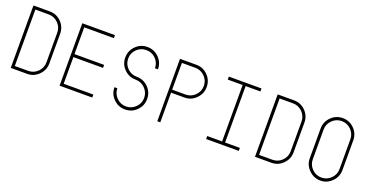

<svg xmlns="http://www.w3.org/2000/svg" viewBox="-30 -1297 3713 1928"><g transform="rotate(20 1827.0 -333.5)"><path d="M262 -667Q334 -667 385 -616Q436 -564 436 -492V-175Q436 -103 385 -52Q334 0 262 0H87V-667ZM405 -492Q405 -551 363 -593Q321 -635 262 -635H119V-32H262Q321 -32 363 -74Q405 -116 405 -175Z M641 -635V-349H958V-317H641V-32H958V0H609V-667H958V-635Z M1183 -51Q1132 -102 1132 -174H1163Q1163 -116 1205 -74Q1247 -32 1306 -32Q1365 -32 1407 -74Q1449 -115 1449 -174Q1449 -233 1407 -276Q1365 -318 1306 -318Q1234 -318 1183 -369Q1132 -419 1132 -492Q1132 -565 1183 -616Q1234 -667 1306 -667Q1379 -667 1430 -616Q1481 -565 1481 -492H1449Q1449 -551 1407 -593Q1365 -634 1306 -634Q1247 -634 1205 -593Q1163 -551 1163 -492Q1163 -433 1205 -391Q1247 -349 1306 -349Q1379 -349 1430 -298Q1481 -247 1481 -174Q1481 -102 1430 -51Q1379 0 1306 0Q1234 0 1183 -51Z M1828 -667Q1900 -667 1951 -616Q2002 -564 2002 -492Q2002 -420 1951 -369Q1900 -317 1828 -317H1685V0H1653V-667ZM1828 -349Q1887 -349 1929 -391Q1971 -433 1971 -492Q1971 -551 1929 -593Q1887 -635 1828 -635H1685V-349Z M2366 -635V-32H2524V0H2175V-32H2334V-635H2175V-667H2524V-635Z M2872 -667Q2944 -667 2995 -616Q3046 -564 3046 -492V-175Q3046 -103 2995 -52Q2944 0 2872 0H2697V-667ZM3015 -492Q3015 -551 2973 -593Q2931 -635 2872 -635H2729V-32H2872Q2931 -32 2973 -74Q3015 -116 3015 -175Z M3517 -616Q3568 -564 3568 -492V-175Q3568 -103 3517 -52Q3466 0 3394 0Q3322 0 3271 -52Q3219 -103 3219 -175V-492Q3219 -564 3271 -616Q3322 -667 3394 -667Q3466 -667 3517 -616ZM3537 -492Q3537 -551 3495 -593Q3453 -635 3394 -635Q3335 -635 3293 -593Q3251 -551 3251 -492V-175Q3251 -116 3293 -74Q3335 -32 3394 -32Q3453 -32 3495 -74Q3537 -116 3537 -175Z"/></g></svg>

Font: Zector
Style: Regular
Weight: 400
Designer: GGBot
Version: 0.72